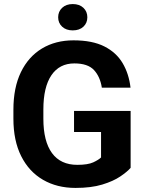

<svg xmlns="http://www.w3.org/2000/svg" viewBox="-20 -921 722 951"><path d="M627 -371.6V-89.8Q610.4 -70.3 575.7 -46.9Q541 -23.4 486.3 -6.8Q431.6 9.8 354 9.8Q262.2 9.8 192.9 -30.5Q123.5 -70.8 85 -147.5Q46.4 -224.1 46.4 -333V-377.4Q46.4 -486.8 83.5 -563.5Q120.6 -640.1 187.7 -680.7Q254.9 -721.2 344.2 -721.2Q437 -721.2 496.6 -691.2Q556.2 -661.1 587.4 -608.2Q618.7 -555.2 626.5 -486.8H484.4Q476.1 -541 445.6 -574Q415 -606.9 348.1 -606.9Q274.4 -606.9 234.6 -548.3Q194.8 -489.7 194.8 -378.4V-333Q194.8 -221.2 237.5 -162.8Q280.3 -104.5 362.8 -104.5Q415 -104.5 441.9 -116.9Q468.8 -129.4 480.5 -141.1V-267.1H346.7V-371.6ZM268.1 -835.4Q268.1 -863.8 287.8 -882.3Q307.6 -900.9 340.3 -900.9Q373.5 -900.9 393.1 -882.3Q412.6 -863.8 412.6 -835.4Q412.6 -807.1 393.1 -788.8Q373.5 -770.5 340.3 -770.5Q307.6 -770.5 287.8 -788.8Q268.1 -807.1 268.1 -835.4Z"/></svg>

Font: Vazirmatn UI
Style: Bold
Weight: 700
Designer: Saber Rastikerdar
Foundry: Saber Rastikerdar
Version: Version 33.003